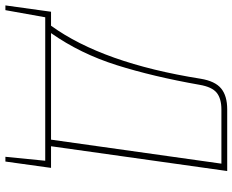

<svg xmlns="http://www.w3.org/2000/svg" viewBox="-136 -634 881 728"><g transform="rotate(90 305.0 -269.5)"><path d="M577 -22 575 -7 553 151H535L550 0H6L-21 151H-39L-18 0L-15 -22H38Q180 -218 239 -589Q248 -644 276 -667Q304 -690 355 -690H589L495 -22ZM470 -22 561 -668H356Q314 -668 292 -650Q270 -632 262 -585Q231 -409 187.5 -271Q144 -133 66 -22Z"/></g></svg>

Font: Ezarion Thin
Style: Italic
Weight: 250
Italic angle: -8°
Designer: Natanael Gama
Version: Version 1.001;PS 001.001;hotconv 1.0.70;makeotf.lib2.5.58329